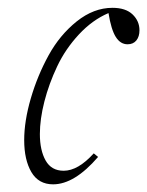

<svg xmlns="http://www.w3.org/2000/svg" viewBox="-20 -465 380 496"><path d="M117.2 11.2Q79.6 11.2 61 -20.5Q42.5 -52.2 42.5 -103Q42.5 -152.3 59.6 -210.9Q76.7 -269.5 105.5 -322Q134.3 -374.5 178.2 -409.7Q222.2 -444.8 270.5 -444.8Q304.7 -444.8 322.5 -427.7Q340.3 -410.6 340.3 -386.7Q340.3 -370.6 332.3 -360.6Q324.2 -350.6 309.6 -350.6Q291 -350.6 279.1 -369.6Q267.1 -388.7 260.3 -431.2Q218.8 -413.6 183.8 -376Q148.9 -338.4 127.7 -293.5Q106.4 -248.5 94.7 -202.9Q83 -157.2 83 -118.7Q83 -76.7 97.9 -50.3Q112.8 -23.9 144.5 -23.9Q181.6 -23.9 222.2 -68.8L233.4 -59.6Q172.4 11.2 117.2 11.2Z"/></svg>

Font: Elstob ExtraLight
Style: Italic
Weight: 200
Italic angle: -20°
Designer: Peter S. Baker
Version: Version 1.015